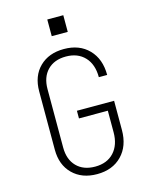

<svg xmlns="http://www.w3.org/2000/svg" viewBox="-136 -1016 872 1112"><g transform="rotate(-15 300.0 -460.0)"><path d="M306 10Q215 10 160 -44.5Q105 -99 105 -190V-540Q105 -632 160 -686Q215 -740 306 -740Q399 -740 454.5 -683Q510 -626 510 -530H460Q460 -607 418.5 -651Q377 -695 306 -695Q236 -695 195.5 -653.5Q155 -612 155 -540V-190Q155 -118 195.5 -76.5Q236 -35 306 -35Q378 -35 419 -79.5Q460 -124 460 -200V-329H287V-375H510V-200Q510 -104 454.5 -47Q399 10 306 10ZM258 -930H354V-830H258Z"/></g></svg>

Font: Tiny Thin
Style: Regular
Weight: 100
Monospace: yes
Designer: Philipp Nurullin, Konstantin Bulenkov
Foundry: JetBrains
Version: Version 2.251; ttfautohint (v1.8.4.7-5d5b)